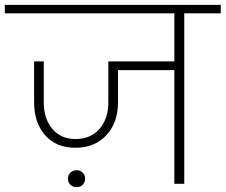

<svg xmlns="http://www.w3.org/2000/svg" viewBox="-52 -760 933 794"><path d="M-32 -705V-740H861V-705H710V0H669V-470H436V-337Q436 -253 388 -201Q340 -149 259 -149Q180 -149 134.5 -201Q89 -253 89 -337V-506H129V-337Q129 -269 164.5 -227Q200 -185 260 -185Q323 -185 359.5 -227Q396 -269 396 -337V-506H669V-705ZM265 14Q249 14 239 4Q229 -6 229 -21Q229 -36 239 -46Q249 -56 265 -56Q280 -56 290 -46Q300 -36 300 -21Q300 -6 290 4Q280 14 265 14Z"/></svg>

Font: Poppins ExtraLight
Style: Regular
Weight: 275
Designer: Ninad Kale (Devanagari), Jonny Pinhorn (Latin)
Foundry: Indian Type Foundry
Version: Version 3.200;PS 1.000;hotconv 16.6.54;makeotf.lib2.5.65590